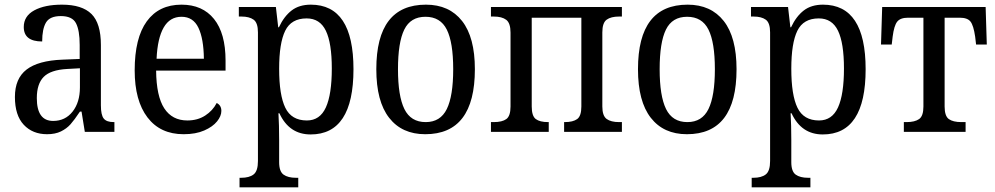

<svg xmlns="http://www.w3.org/2000/svg" viewBox="-20 -566 4272 824"><path d="M44 -150Q44 -229 94 -267.5Q144 -306 248 -310L322 -313V-373Q322 -436 306 -466.5Q290 -497 241 -497Q194 -497 177.5 -469.5Q161 -442 161 -388Q82 -388 82 -450Q82 -497 127 -521.5Q172 -546 246 -546Q332 -546 372.5 -506Q413 -466 413 -373V-114Q413 -73 425 -57.5Q437 -42 468 -42H471V0H344L330 -87H323Q299 -51 282.5 -32.5Q266 -14 241.5 -2Q217 10 182 10Q120 10 82 -30.5Q44 -71 44 -150ZM323 -191V-273L268 -270Q197 -266 167.5 -236Q138 -206 138 -145Q138 -47 208 -47Q260 -47 291.5 -87Q323 -127 323 -191Z M558 -264Q558 -403 610 -474.5Q662 -546 759 -546Q849 -546 898.5 -484.5Q948 -423 948 -306V-263H650Q651 -153 685 -101Q719 -49 784 -49Q828 -49 860.5 -70Q893 -91 910 -124Q930 -114 930 -90Q930 -68 911.5 -45Q893 -22 856.5 -6Q820 10 768 10Q668 10 613 -62Q558 -134 558 -264ZM855 -314Q854 -400 831.5 -447Q809 -494 759 -494Q709 -494 682.5 -448Q656 -402 652 -314Z M1008 197H1015Q1050 197 1068.5 182.5Q1087 168 1087 125V-427Q1087 -468 1068.5 -481.5Q1050 -495 1016 -495H1005V-536H1164L1174 -449H1177Q1199 -496 1231.5 -521Q1264 -546 1314 -546Q1497 -546 1497 -269Q1497 11 1313 11Q1221 11 1179 -80H1175Q1178 -29 1178 34V130Q1178 170 1197 183.5Q1216 197 1250 197H1260V238H1008ZM1404 -272Q1404 -381 1378.5 -434Q1353 -487 1296 -487Q1230 -487 1204 -434Q1178 -381 1178 -271Q1178 -158 1204.5 -103.5Q1231 -49 1297 -49Q1353 -49 1378.5 -105Q1404 -161 1404 -272Z M1595 -269Q1595 -546 1808 -546Q1908 -546 1963 -476Q2018 -406 2018 -269Q2018 10 1805 10Q1705 10 1650 -60.5Q1595 -131 1595 -269ZM1925 -269Q1925 -384 1897.5 -439Q1870 -494 1806 -494Q1742 -494 1715 -439Q1688 -384 1688 -269Q1688 -154 1715.5 -98Q1743 -42 1807 -42Q1870 -42 1897.5 -98Q1925 -154 1925 -269Z M2087 -42H2099Q2135 -42 2153 -55Q2171 -68 2171 -109V-426Q2171 -467 2152.5 -481Q2134 -495 2099 -495H2087V-536H2649V-495H2637Q2602 -495 2583.5 -481.5Q2565 -468 2565 -427V-109Q2565 -69 2583.5 -55.5Q2602 -42 2637 -42H2649V0H2401V-42H2404Q2439 -42 2457 -55Q2475 -68 2475 -109V-490H2262V-109Q2262 -68 2279.5 -55Q2297 -42 2332 -42H2335V0H2087Z M2718 -269Q2718 -546 2931 -546Q3031 -546 3086 -476Q3141 -406 3141 -269Q3141 10 2928 10Q2828 10 2773 -60.5Q2718 -131 2718 -269ZM3048 -269Q3048 -384 3020.5 -439Q2993 -494 2929 -494Q2865 -494 2838 -439Q2811 -384 2811 -269Q2811 -154 2838.5 -98Q2866 -42 2930 -42Q2993 -42 3020.5 -98Q3048 -154 3048 -269Z M3206 197H3213Q3248 197 3266.5 182.5Q3285 168 3285 125V-427Q3285 -468 3266.5 -481.5Q3248 -495 3214 -495H3203V-536H3362L3372 -449H3375Q3397 -496 3429.5 -521Q3462 -546 3512 -546Q3695 -546 3695 -269Q3695 11 3511 11Q3419 11 3377 -80H3373Q3376 -29 3376 34V130Q3376 170 3395 183.5Q3414 197 3448 197H3458V238H3206ZM3602 -272Q3602 -381 3576.5 -434Q3551 -487 3494 -487Q3428 -487 3402 -434Q3376 -381 3376 -271Q3376 -158 3402.5 -103.5Q3429 -49 3495 -49Q3551 -49 3576.5 -105Q3602 -161 3602 -272Z M3859 -42H3871Q3906 -42 3924.5 -55Q3943 -68 3943 -109V-490H3877Q3844 -490 3830.5 -473Q3817 -456 3811 -409L3807 -375H3761L3766 -536H4210L4215 -375H4169L4165 -409Q4158 -457 4145 -473.5Q4132 -490 4099 -490H4034V-109Q4034 -68 4052 -55Q4070 -42 4106 -42H4124V0H3859Z"/></svg>

Font: Noto Serif Narrow
Style: Regular
Weight: 400
Width: 4
Designer: Monotype Design Team
Foundry: Monotype Imaging Inc.
Version: Version 1.001